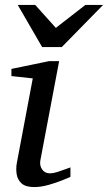

<svg xmlns="http://www.w3.org/2000/svg" viewBox="-20 -740 435 772"><path d="M263.2 -28.8Q255.9 -25.4 231.2 -15.4Q206.5 -5.4 175.5 3.4Q144.5 12.2 117.2 12.2Q83 12.2 66.7 -2.7Q50.3 -17.6 46.9 -40.3Q43.5 -63 47.9 -85.9L111.8 -424.8L25.9 -434.1V-462.9L176.8 -494.1H217.8L142.1 -94.2Q138.7 -73.7 149.7 -58.3Q160.6 -43 181.2 -43Q192.9 -43 209.5 -48.1Q226.1 -53.2 241.5 -59.1Q256.8 -64.9 263.2 -66.9ZM394.5 -720.2 228.5 -550.8H149.4L51.3 -720.2H121.6L204.6 -627.9L323.2 -720.2Z"/></svg>

Font: Charis
Style: Italic
Weight: 400
Italic angle: -11°
Designer: Walt Agee, Miriam Martin, Annie Olsen, Victor Gaultney, Lorna Priest, Alan Ward, Bob Hallissy, Martin Hosken, Sharon Cor
Foundry: SIL Global
Version: Version 7.000